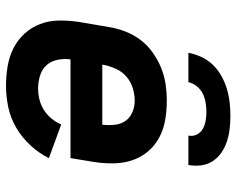

<svg xmlns="http://www.w3.org/2000/svg" viewBox="-94 -686 788 640"><g transform="rotate(90 300.0 -366.0)"><path d="M266 8Q233 8 200.5 2.5Q168 -3 140.5 -17Q113 -31 92 -54Q71 -77 60 -106Q49 -135 48.5 -168Q48 -201 53 -234L70 -334Q74 -361 84.5 -388.5Q95 -416 112.5 -439.5Q130 -463 154.5 -480.5Q179 -498 206 -509Q233 -520 261 -524Q289 -528 316 -528Q349 -528 380.5 -522.5Q412 -517 439 -502.5Q466 -488 485.5 -464.5Q505 -441 514.5 -412Q524 -383 524.5 -350.5Q525 -318 520 -286L507 -207H178Q175 -184 179.5 -163Q184 -142 197.5 -127Q211 -112 232 -105.5Q253 -99 275 -99Q293 -99 311.5 -103.5Q330 -108 346 -118Q362 -128 374.5 -143Q387 -158 395 -176L507 -135Q491 -102 464.5 -73.5Q438 -45 405.5 -26Q373 -7 337 0.5Q301 8 266 8ZM196 -313H396Q398 -334 396 -354Q394 -374 383.5 -389.5Q373 -405 354.5 -413Q336 -421 316 -421Q295 -421 273.5 -414.5Q252 -408 235 -393Q218 -378 209 -357.5Q200 -337 196 -317ZM156 -600Q160 -622 170 -643.5Q180 -665 196.5 -682Q213 -699 234 -710.5Q255 -722 277 -728.5Q299 -735 321.5 -737.5Q344 -740 366 -740Q388 -740 409.5 -737.5Q431 -735 451 -728.5Q471 -722 488 -710.5Q505 -699 516.5 -682Q528 -665 531 -643.5Q534 -622 530 -600H432Q435 -615 428.5 -628Q422 -641 409.5 -648Q397 -655 382.5 -657.5Q368 -660 353 -660Q338 -660 322.5 -657.5Q307 -655 292.5 -648Q278 -641 267.5 -628Q257 -615 254 -600Z"/></g></svg>

Font: Iosevka Aile Extrabold
Style: Italic
Weight: 800
Italic angle: -9°
Designer: Belleve Invis
Foundry: Belleve Invis
Version: Version 31.1.0; ttfautohint (v1.8.4)